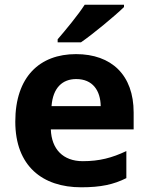

<svg xmlns="http://www.w3.org/2000/svg" viewBox="-20 -786 631 816"><path d="M507 -756V-766H340C311 -721 257 -656 225 -619V-606H324C375 -641 469 -719 507 -756ZM303 -556C149 -556 45 -460 45 -269C45 -80 161 10 325 10C409 10 463 -2 517 -29V-144C456 -115 402 -101 332 -101C248 -101 199 -152 196 -236H548V-308C548 -467 454 -556 303 -556ZM304 -450C374 -450 407 -401 408 -335H199C205 -414 246 -450 304 -450Z"/></svg>

Font: Noto Kufi Arabic
Style: Bold
Weight: 700
Designer: Monotype Design Team, David Williams, Khaled Hosny
Foundry: Google LLC
Version: Version 2.109